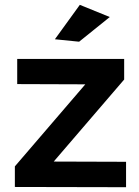

<svg xmlns="http://www.w3.org/2000/svg" viewBox="-20 -780 581 801"><path d="M313 -759.8 438 -709 310.1 -606 209 -616.2ZM51.8 -534.2H498V-448.2L204.1 -106L505.9 -105V1L42 0V-85.9L335.9 -428.2L51.8 -429.2Z"/></svg>

Font: Montserrat-Arabic Medium
Style: Regular
Weight: 500
Designer: Mohamed Gaber
Foundry: Kief Type Foundry
Version: Version 5.008;PS 005.008;hotconv 1.0.88;makeotf.lib2.5.64775